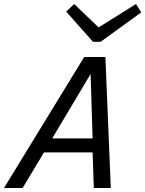

<svg xmlns="http://www.w3.org/2000/svg" viewBox="-46 -940 726 960"><path d="M174 -178 67 0H-26L375 -655H481L508 0H423L417 -178ZM407 -570 215 -248H417ZM419 -731 285 -882 325 -920 447 -803 634 -920 660 -878 457 -731Z"/></svg>

Font: Intel One Mono
Style: Italic
Weight: 400
Italic angle: -16°
Monospace: yes
Designer: Fred Shallcrass
Foundry: Frere-Jones Type LLC
Version: Version 1.400;hotconv 1.1.0;makeotfexe 2.6.0;FJTRelease1.4